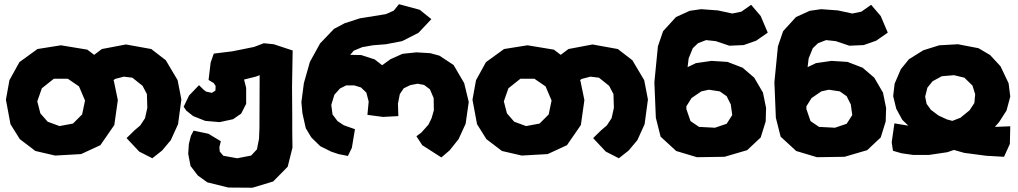

<svg xmlns="http://www.w3.org/2000/svg" viewBox="-20 -714 4787 903"><path d="M572.3 -504.9 459 -483.4 422.9 -456.1 390.6 -480.5 266.6 -501 156.2 -483.4 71.3 -421.9 24.4 -336.9 7.8 -245.1 29.3 -129.9 73.2 -59.6 146.5 -3.9 239.3 17.6 361.3 10.7 452.1 -31.2 517.6 -126 534.2 -243.2 515.6 -333 513.7 -336.9 521.5 -342.8 562.5 -353.5 602.5 -348.6 650.4 -310.5 670.9 -271.5 672.9 -207 662.1 -158.2 639.6 -124 613.3 -101.6 575.2 -64.5 634.8 -1 696.3 30.3 742.2 -5.9 783.2 -54.7 817.4 -129.9 833 -246.1 815.4 -336.9 759.8 -430.7 691.4 -483.4ZM233.4 -343.8H298.8L351.6 -307.6L379.9 -241.2L366.2 -175.8L323.2 -132.8L259.8 -121.1L204.1 -141.6L169.9 -180.7L155.3 -237.3L176.8 -298.8Z M1355.5 -19.5 1354.5 -95.7V-161.1L1353.5 -305.7L1356.4 -476.6L1267.6 -505.9L1220.7 -510.7L1174.8 -493.2L1073.2 -472.7L985.4 -461.9L970.7 -419.9L960.9 -337.9L985.4 -323.2L994.1 -309.6L993.2 -288.1L976.6 -277.3L949.2 -283.2L935.5 -293.9L916 -313.5L869.1 -264.6L843.8 -211.9L856.4 -193.4L888.7 -168L945.3 -145.5L1012.7 -139.6L1076.2 -153.3L1114.3 -179.7L1137.7 -225.6V-300.8L1127.9 -339.8L1182.6 -353.5L1201.2 -360.4L1200.2 -111.3L1198.2 -61.5L1188.5 -11.7L1161.1 17.6L1095.7 30.3L1030.3 18.6L1013.7 -1L1011.7 -21.5L1018.6 -49.8L960 -85L890.6 -99.6L877.9 -75.2L868.2 -37.1L865.2 9.8L876 66.4L910.2 111.3L955.1 143.6L1053.7 168L1167 168.9L1264.6 139.6L1333 70.3Z M1938.5 -467.8 1873 -460.9 1816.4 -435.5 1777.3 -407.2 1742.2 -434.6 1678.7 -455.1 1627 -456.1 1643.6 -475.6 1683.6 -492.2 1733.4 -501 1794.9 -505.9 1871.1 -520.5 1948.2 -559.6 2008.8 -624 1954.1 -668 1856.4 -694.3 1832 -664.1 1794.9 -647.5 1672.9 -627.9 1600.6 -604.5 1550.8 -578.1 1485.4 -509.8 1437.5 -422.9 1409.2 -323.2 1397.5 -233.4 1402.3 -181.6 1418 -111.3 1444.3 -67.4 1486.3 -26.4 1537.1 -1 1572.3 10.7 1616.2 19.5 1634.8 -18.6 1649.4 -106.4 1596.7 -125 1567.4 -144.5 1543.9 -175.8 1538.1 -220.7 1552.7 -268.6 1579.1 -297.9 1608.4 -312.5H1645.5L1677.7 -302.7L1703.1 -278.3L1713.9 -236.3L1708 -173.8L1781.2 -164.1L1853.5 -168L1851.6 -226.6L1860.4 -271.5L1878.9 -298.8L1909.2 -313.5L1944.3 -320.3L1974.6 -314.5L2002 -293.9L2019.5 -252.9L2020.5 -195.3L2009.8 -158.2L1995.1 -127.9L1961.9 -90.8L1938.5 -73.2L1965.8 -31.2L2055.7 26.4L2094.7 -6.8L2136.7 -59.6L2169.9 -131.8L2184.6 -234.4L2163.1 -323.2L2113.3 -408.2L2046.9 -452.1L2003.9 -463.9Z M2766.6 -504.9 2653.3 -483.4 2617.2 -456.1 2585 -480.5 2460.9 -501 2350.6 -483.4 2265.6 -421.9 2218.8 -336.9 2202.1 -245.1 2223.6 -129.9 2267.6 -59.6 2340.8 -3.9 2433.6 17.6 2555.7 10.7 2646.5 -31.2 2711.9 -126 2728.5 -243.2 2710 -333 2708 -336.9 2715.8 -342.8 2756.8 -353.5 2796.9 -348.6 2844.7 -310.5 2865.2 -271.5 2867.2 -207 2856.4 -158.2 2834 -124 2807.6 -101.6 2769.5 -64.5 2829.1 -1 2890.6 30.3 2936.5 -5.9 2977.5 -54.7 3011.7 -129.9 3027.3 -246.1 3009.8 -336.9 2954.1 -430.7 2885.7 -483.4ZM2427.7 -343.8H2493.2L2545.9 -307.6L2574.2 -241.2L2560.5 -175.8L2517.6 -132.8L2454.1 -121.1L2398.4 -141.6L2364.3 -180.7L2349.6 -237.3L2371.1 -298.8Z M3238.3 -487.3 3262.7 -510.7 3300.8 -525.4 3346.7 -520.5 3410.2 -499 3477.5 -502 3536.1 -522.5 3590.8 -560.5 3557.6 -638.7 3512.7 -691.4 3466.8 -659.2 3423.8 -650.4 3356.4 -665 3277.3 -670.9 3223.6 -663.1 3159.2 -633.8 3098.6 -567.4 3074.2 -496.1 3057.6 -327.1 3064.5 -160.2 3086.9 -71.3 3160.2 -3.9 3257.8 25.4 3387.7 23.4 3494.1 -7.8 3557.6 -67.4 3581.1 -142.6 3583 -206.1 3568.4 -278.3 3527.3 -348.6 3472.7 -395.5 3401.4 -422.9 3326.2 -427.7 3252.9 -417 3213.9 -398.4 3218.8 -439.5ZM3208 -213.9 3232.4 -252.9 3278.3 -284.2 3313.5 -292 3365.2 -284.2 3397.5 -261.7 3417 -222.7 3423.8 -172.9 3397.5 -131.8 3342.8 -113.3 3267.6 -117.2 3227.5 -144.5 3208 -201.2Z M3802.7 -487.3 3827.1 -510.7 3865.2 -525.4 3911.1 -520.5 3974.6 -499 4042 -502 4100.6 -522.5 4155.3 -560.5 4122.1 -638.7 4077.1 -691.4 4031.2 -659.2 3988.3 -650.4 3920.9 -665 3841.8 -670.9 3788.1 -663.1 3723.6 -633.8 3663.1 -567.4 3638.7 -496.1 3622.1 -327.1 3628.9 -160.2 3651.4 -71.3 3724.6 -3.9 3822.3 25.4 3952.1 23.4 4058.6 -7.8 4122.1 -67.4 4145.5 -142.6 4147.5 -206.1 4132.8 -278.3 4091.8 -348.6 4037.1 -395.5 3965.8 -422.9 3890.6 -427.7 3817.4 -417 3778.3 -398.4 3783.2 -439.5ZM3772.5 -213.9 3796.9 -252.9 3842.8 -284.2 3877.9 -292 3929.7 -284.2 3961.9 -261.7 3981.4 -222.7 3988.3 -172.9 3961.9 -131.8 3907.2 -113.3 3832 -117.2 3792 -144.5 3772.5 -201.2Z M4466.8 -8.8 4514.6 4.9 4618.2 18.6 4702.1 23.4 4729.5 -37.1 4731.4 -120.1 4659.2 -117.2 4678.7 -139.6 4713.9 -194.3 4731.4 -259.8 4723.6 -322.3 4685.5 -402.3 4636.7 -455.1 4582 -487.3 4485.4 -505.9 4397.5 -501 4322.3 -477.5 4254.9 -435.5 4216.8 -388.7 4187.5 -320.3 4180.7 -261.7 4195.3 -202.1 4223.6 -150.4 4252 -123 4186.5 -133.8 4173.8 -44.9 4179.7 -4.9 4219.7 6.8 4274.4 14.6H4349.6L4434.6 2ZM4459 -145.5 4433.6 -152.3 4393.6 -170.9 4358.4 -197.3 4337.9 -225.6 4331.1 -259.8 4341.8 -301.8 4366.2 -332 4409.2 -355.5 4466.8 -360.4 4515.6 -348.6 4553.7 -311.5 4566.4 -270.5 4562.5 -229.5 4540 -195.3 4497.1 -160.2Z"/></svg>

Font: MaokenAssortedSans-TC
Style: Regular
Weight: 500
Version: Version 0.83